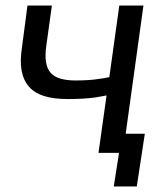

<svg xmlns="http://www.w3.org/2000/svg" viewBox="-20 -551 599 692"><path d="M147 -387 167 -531H79L59 -379C49 -314 58 -268 85 -238C111 -208 157 -194 225 -194C264 -194 297 -196 325 -200C338 -202 351 -205 364 -207L335 0H409L390 121H473L502 -69H433L497 -531H410L374 -273C361 -270 350 -268 339 -267C316 -263 287 -261 252 -261C209 -261 179 -270 163 -288C146 -307 140 -339 147 -387Z"/></svg>

Font: Cheyenne Sans
Style: Italic
Weight: 400
Italic angle: -8.13011°
Designer: The Public Sans project authors (U.S. Web Design System), Libre Franklin designed by Pablo Impallari and Rodrigo Fuenzal
Foundry: The Cheyenne Sans Project Authors
Version: Version 2.007